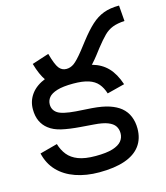

<svg xmlns="http://www.w3.org/2000/svg" viewBox="-110 -810 784 907"><g transform="rotate(-15 281.5 -356.5)"><path d="M234 -425Q205 -425 178.5 -436Q152 -447 130 -477.5Q108 -508 92 -564L175 -591Q190 -536 204 -518Q218 -500 240 -500Q260 -500 277.5 -512.5Q295 -525 327 -565L358 -605Q392 -649 420.5 -675Q449 -701 481 -713Q513 -725 557 -725L563 -648Q528 -646 504.5 -637Q481 -628 461.5 -608.5Q442 -589 416 -556L393 -526Q365 -490 340 -468Q315 -446 289.5 -435.5Q264 -425 234 -425ZM264 12Q200 12 148.5 -6Q97 -24 63.5 -59Q30 -94 18 -146L104 -169Q113 -138 131.5 -115Q150 -92 182.5 -79.5Q215 -67 267 -67Q320 -67 350.5 -76.5Q381 -86 394.5 -102.5Q408 -119 408 -141Q408 -161 398 -176Q388 -191 364 -200.5Q340 -210 297 -213L232 -218Q180 -222 142.5 -230.5Q105 -239 81 -258Q60 -274 48.5 -298.5Q37 -323 37 -357Q37 -398 61 -430.5Q85 -463 132.5 -481.5Q180 -500 252 -500Q318 -500 362.5 -487.5Q407 -475 436.5 -444.5Q466 -414 484 -360L398 -338Q389 -367 372.5 -386.5Q356 -406 327 -415.5Q298 -425 252 -425Q202 -425 173 -416Q144 -407 132 -392Q120 -377 120 -358Q120 -331 142.5 -315.5Q165 -300 231 -295L308 -290Q360 -286 392.5 -275Q425 -264 446 -247Q469 -228 480 -201Q491 -174 491 -142Q491 -92 465.5 -57.5Q440 -23 389.5 -5.5Q339 12 264 12Z"/></g></svg>

Font: telugu115
Style: Regular
Weight: 400
Designer: Jelle Bosma - Monotype Design Team
Foundry: Monotype Imaging Inc.
Version: Version 2.003